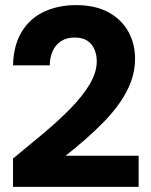

<svg xmlns="http://www.w3.org/2000/svg" viewBox="-20 -732 591 752"><path d="M31 0V-111Q92 -161 150.5 -210Q209 -259 256.5 -307.5Q304 -356 331.5 -402.5Q359 -449 359 -492Q359 -517 350 -538.5Q341 -560 322 -572.5Q303 -585 272 -585Q241 -585 219.5 -571Q198 -557 186.5 -532.5Q175 -508 175 -476H31Q33 -556 66 -609Q99 -662 154.5 -687Q210 -712 277 -712Q354 -712 405.5 -683.5Q457 -655 483 -607.5Q509 -560 509 -502Q509 -456 493.5 -413.5Q478 -371 450.5 -331.5Q423 -292 387.5 -255.5Q352 -219 313.5 -185.5Q275 -152 237 -122H523V0Z"/></svg>

Font: DM Sans 9pt 36pt Black
Style: Regular
Weight: 900
Version: Version 4.004;gftools[0.9.30]